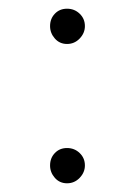

<svg xmlns="http://www.w3.org/2000/svg" viewBox="-20 -411 309 441"><path d="M134 10Q117 10 106 -2.5Q95 -15 95 -31Q95 -48 106 -59.5Q117 -71 134 -71Q151 -71 163 -59.5Q175 -48 175 -31Q175 -15 163 -2.5Q151 10 134 10ZM134 -310Q117 -310 106 -322.5Q95 -335 95 -351Q95 -368 106 -379.5Q117 -391 134 -391Q151 -391 163 -379.5Q175 -368 175 -351Q175 -335 163 -322.5Q151 -310 134 -310Z"/></svg>

Font: Outfit Thin Thin
Style: Regular
Weight: 250
Version: Version 1.100;gftools[0.9.27]